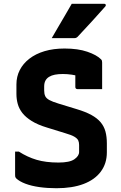

<svg xmlns="http://www.w3.org/2000/svg" viewBox="-20 -977 640 1017"><path d="M322 -720Q393 -720 442.5 -703Q492 -686 515 -663Q519 -659 520 -655Q521 -651 521 -645Q521 -626 521 -601.5Q521 -577 521 -552.5Q521 -528 521 -505Q489 -505 455.5 -505Q422 -505 390 -505Q385 -505 382 -508Q379 -511 379 -516Q379 -524 379 -533Q379 -542 379 -552.5Q379 -563 379 -575.5Q379 -588 379 -604L407 -571Q384 -578 360 -581.5Q336 -585 313 -585Q289 -585 271 -581.5Q253 -578 240 -570Q227 -562 220.5 -549.5Q214 -537 214 -519V-498Q214 -480 219.5 -468Q225 -456 241.5 -447Q258 -438 291 -428L386 -399Q433 -385 464 -368Q495 -351 513 -329.5Q531 -308 538.5 -280.5Q546 -253 546 -218V-170Q546 -111 514 -68Q482 -25 422.5 -2.5Q363 20 279 20Q231 20 188.5 14Q146 8 114.5 -4Q83 -16 66 -32Q63 -35 61.5 -38.5Q60 -42 60 -52Q60 -71 60 -90Q60 -109 60 -130Q60 -151 60 -174H80Q125 -145 174 -130.5Q223 -116 290 -116Q349 -116 374 -133.5Q399 -151 399 -172V-209Q399 -223 394.5 -233Q390 -243 374.5 -252.5Q359 -262 324 -272L230 -301Q180 -316 148 -336Q116 -356 98.5 -378.5Q81 -401 74 -426.5Q67 -452 67 -479V-530Q67 -571 84.5 -605.5Q102 -640 135.5 -666Q169 -692 216 -706Q263 -720 322 -720ZM360 -957Q402 -957 426.5 -957Q451 -957 474 -957Q497 -957 532 -957Q538 -957 540 -952.5Q542 -948 538 -943Q519 -922 503.5 -904.5Q488 -887 472 -869.5Q456 -852 436.5 -831Q417 -810 390 -781Q388 -779 384 -777Q380 -775 374 -775Q343 -775 323.5 -775Q304 -775 288.5 -775Q273 -775 254 -775Q272 -806 289.5 -836Q307 -866 325 -896.5Q343 -927 360 -957Z"/></svg>

Font: Recursive Monospace ExtraBold
Style: Regular
Weight: 800
Version: Version 1.047